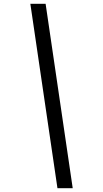

<svg xmlns="http://www.w3.org/2000/svg" viewBox="-20 -843 540 1006"><path d="M281 143 139 -823H219L361 143Z"/></svg>

Font: Iosevka Fixed
Style: Italic
Weight: 400
Italic angle: -9°
Monospace: yes
Designer: Belleve Invis
Foundry: Belleve Invis
Version: Version 33.2.4